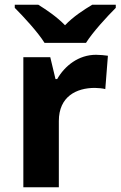

<svg xmlns="http://www.w3.org/2000/svg" viewBox="-20 -786 506 806"><path d="M167 -606H341C369 -651 430 -717 466 -753V-766H367C332 -745 287 -716 253 -680C218 -716 176 -744 141 -766H42V-753C79 -716 139 -651 167 -606ZM383 -556C310 -556 252 -510 220 -454H213L191 -546H78V0H227V-278C227 -381 301 -417 378 -417C391 -417 412 -415 422 -412L433 -552C421 -554 398 -556 383 -556Z"/></svg>

Font: Noto Sans Gunjala Gondi
Style: Bold
Weight: 700
Designer: Ek Type
Foundry: Ek Type
Version: Version 1.004